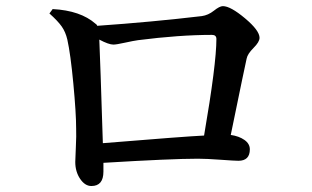

<svg xmlns="http://www.w3.org/2000/svg" viewBox="-20 -663 1040 639"><path d="M322.3 -186.5Q596.7 -209 659.2 -211.9Q700.2 -450.2 700.2 -533.2Q700.2 -546.9 685.5 -546.9Q577.1 -546.9 439.5 -529.3Q424.8 -527.3 396 -521Q367.2 -514.6 357.4 -514.6Q341.8 -514.6 310.5 -531.2Q313.5 -466.8 322.3 -186.5ZM144.5 -618.2 155.3 -632.8Q248 -627.9 297.9 -584Q302.7 -581.1 303.7 -577.1Q485.4 -589.8 651.4 -609.4Q672.9 -612.3 691.9 -627.4Q710.9 -642.6 721.7 -642.6Q747.1 -642.6 795.4 -602.1Q843.8 -561.5 843.8 -537.1Q843.8 -523.4 823.7 -503.4Q803.7 -483.4 800.8 -467.8Q796.9 -452.1 748 -213.9Q775.4 -210 793.5 -197.3Q811.5 -184.6 811.5 -166Q811.5 -127.9 773.4 -127.9Q761.7 -127.9 714.4 -131.3Q667 -134.8 638.7 -134.8Q550.8 -134.8 324.2 -121.1V-91.8Q324.2 -43.9 284.2 -43.9Q262.7 -43.9 246.6 -67.9Q230.5 -91.8 230.5 -124Q230.5 -131.8 232.4 -172.4Q234.4 -212.9 233.4 -235.4Q233.4 -286.1 224.1 -384.8Q214.8 -483.4 204.1 -531.2Q198.2 -556.6 185.5 -574.7Q172.9 -592.8 144.5 -618.2Z"/></svg>

Font: GenYoMin TW TTF SemiBold
Style: Regular
Weight: 600
Version: Version 1.300